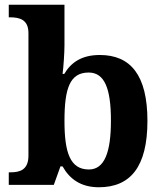

<svg xmlns="http://www.w3.org/2000/svg" viewBox="-20 -780 689 810"><path d="M397 10C530 10 602 -76 602 -270C602 -463 531 -548 401 -548C325 -548 280 -517 251 -468H244C248 -498 252 -559 252 -589V-760H17V-707H21C64 -707 100 -697 100 -640V-123C100 -62 62 -53 24 -53H17V0H207L235 -78H244C273 -26 320 10 397 10ZM355 -65C275 -65 252 -138 252 -270C252 -408 275 -474 354 -474C421 -474 448 -407 448 -271C448 -138 421 -65 355 -65Z"/></svg>

Font: Noto Nastaliq Urdu
Style: Bold
Weight: 700
Designer: Monotype Design Team (Patrick Giasson: type design, Kamal Mansour: OpenType code, Glenda Bellarosa). Updated by Simon Co
Foundry: Monotype Imaging Inc., Simon Cozens
Version: Version 3.009